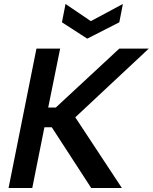

<svg xmlns="http://www.w3.org/2000/svg" viewBox="-20 -944 767 964"><path d="M163 -700H282L222 -404H260L579 -700H727L358 -355L592 0H438L240 -305H203L142 0H23ZM597 -924 579 -832 418 -750 291 -832 309 -924 436 -838Z"/></svg>

Font: Albert Sans SemiBold
Style: Italic
Weight: 600
Italic angle: -11.25°
Designer: Andreas Rasmussen
Foundry: a.Foundry
Version: Version 1.025